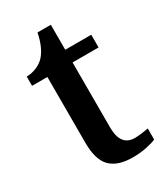

<svg xmlns="http://www.w3.org/2000/svg" viewBox="-169 -737 719 825"><g transform="rotate(-30 190.0 -325.0)"><path d="M96 -147V-473H20V-519Q45 -519 69 -529Q93 -539 109 -556Q141 -591 155 -660H221V-536H350V-473H221V-151Q221 -58 291 -58Q317 -58 359 -66V-11Q342 -3 310 3.5Q278 10 242 10Q168 10 132 -26Q96 -62 96 -147Z"/></g></svg>

Font: Noto Serif SemiBold
Style: Regular
Weight: 600
Designer: Monotype Design Team
Foundry: Monotype Imaging Inc.
Version: Version 1.001